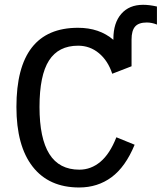

<svg xmlns="http://www.w3.org/2000/svg" viewBox="-20 -787 687 816"><path d="M147.9 -332.5Q147.9 -199.2 189.7 -132.6Q231.4 -65.9 317.4 -65.9Q366.7 -65.9 406.7 -99.4Q446.8 -132.8 474.6 -203.6L552.2 -171.9Q513.2 -77.6 454.1 -33.9Q395 9.8 316.4 9.8Q188 9.8 118.9 -78.6Q49.8 -167 49.8 -332.5Q49.8 -668.9 311.5 -668.9Q402.3 -668.9 461.9 -617.7V-622.1Q461.9 -689.5 495.4 -728Q528.8 -766.6 588.4 -766.6Q614.7 -766.6 647 -759.3V-682.6Q625 -691.4 604 -691.4Q569.3 -691.4 554.2 -674.1Q539.1 -656.7 539.1 -619.1V-505.4L457 -473.6Q439 -528.8 400.6 -560.8Q362.3 -592.8 312 -592.8Q228.5 -592.8 188.2 -529.8Q147.9 -466.8 147.9 -332.5Z"/></svg>

Font: Cousine
Style: Regular
Weight: 400
Monospace: yes
Designer: Steve Matteson
Foundry: Monotype Imaging Inc.
Version: Version 1.21